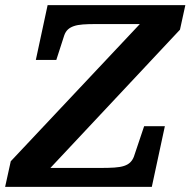

<svg xmlns="http://www.w3.org/2000/svg" viewBox="-54 -730 744 750"><path d="M80 -74H341Q371 -74 393.5 -75.5Q416 -77 431 -82Q446 -87 455 -96Q464 -105 469 -118L509 -237H590L539 0H-34L-12 -100L527 -673L545 -636H318Q291 -636 270 -634.5Q249 -633 234.5 -628Q220 -623 211 -614.5Q202 -606 197 -592L166 -496H86L132 -710H670L649 -614L96 -24Z"/></svg>

Font: Roboto Serif 20pt SemiBold
Style: Italic
Weight: 600
Italic angle: -10°
Version: Version 1.007